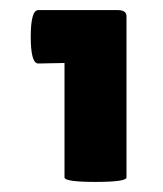

<svg xmlns="http://www.w3.org/2000/svg" viewBox="-20 -715 323 381"><path d="M231 -683V-363Q231 -354 169.5 -354Q108 -354 108 -363V-590L56 -589Q41 -589 41 -642Q41 -695 56 -695H213Q231 -695 231 -683Z"/></svg>

Font: Lilita One Rus
Style: Regular
Weight: 400
Designer: Juan Montoreano
Foundry: Juan Montoreano
Version: Version 1.002